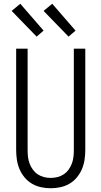

<svg xmlns="http://www.w3.org/2000/svg" viewBox="-20 -994 540 1022"><path d="M250 8Q224 8 198.5 2.5Q173 -3 150.5 -16Q128 -29 111 -49.5Q94 -70 84 -93.5Q74 -117 70 -143Q66 -169 66 -195V-735H127V-195Q127 -177 129 -159Q131 -141 137.5 -123.5Q144 -106 155 -91Q166 -76 181 -66Q196 -56 214 -51.5Q232 -47 250 -47Q268 -47 286 -51.5Q304 -56 319 -66Q334 -76 345 -91Q356 -106 362.5 -123.5Q369 -141 371 -159Q373 -177 373 -195V-735H434V-195Q434 -169 430 -143Q426 -117 416 -93.5Q406 -70 389 -49.5Q372 -29 349.5 -16Q327 -3 301.5 2.5Q276 8 250 8ZM345 -799 212 -936 258 -974 382 -831ZM175 -799 42 -936 88 -974 212 -831Z"/></svg>

Font: Iosevka Fixed SS04 Light
Style: Regular
Weight: 300
Monospace: yes
Designer: Belleve Invis
Foundry: Belleve Invis
Version: Version 32.5.0